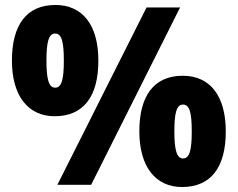

<svg xmlns="http://www.w3.org/2000/svg" viewBox="-20 -744 957 773"><path d="M28 -500C28 -357 94 -276 200 -276C316 -276 376 -355 376 -500C376 -644 312 -724 203 -724C88 -724 28 -645 28 -500ZM705 -714H570L211 0H347ZM167 -500C167 -575 176 -609 202 -609C228 -609 237 -576 237 -500C237 -424 228 -391 202 -391C176 -391 167 -426 167 -500ZM541 -215C541 -72 607 9 713 9C829 9 889 -70 889 -215C889 -359 825 -439 716 -439C601 -439 541 -360 541 -215ZM682 -215C682 -290 691 -323 717 -323C743 -323 752 -291 752 -215C752 -139 743 -106 717 -106C691 -106 682 -142 682 -215Z"/></svg>

Font: Noto Sans Sinhala SemiCondensed Black
Style: Regular
Weight: 900
Width: 4
Designer: Jelle Bosma - Monotype Design Team
Foundry: Monotype Imaging Inc.
Version: Version 2.006